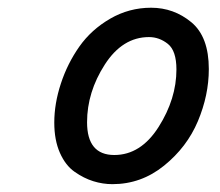

<svg xmlns="http://www.w3.org/2000/svg" viewBox="-20 -468 565 492"><path d="M119.1 -153.8Q119.1 -202.6 136 -253.9Q152.8 -305.2 183.3 -348.6Q213.9 -392.1 262.5 -420.2Q311 -448.2 367.2 -448.2Q425.3 -448.2 470.2 -411.1Q515.1 -374 515.1 -291Q515.1 -224.1 487.1 -157.5Q459 -90.8 400.4 -43.5Q341.8 3.9 268.1 3.9Q243.2 3.9 219 -3.7Q194.8 -11.2 171.4 -27.6Q147.9 -43.9 133.5 -76.4Q119.1 -108.9 119.1 -153.8ZM203.1 -154.8Q203.1 -70.8 272.9 -70.8Q340.8 -70.8 386.5 -142.8Q432.1 -214.8 432.1 -290Q432.1 -337.9 410.2 -355.5Q388.2 -373 361.8 -373Q293.9 -373 248.5 -302.5Q203.1 -231.9 203.1 -154.8Z"/></svg>

Font: CMU Typewriter Text
Style: BoldItalic
Weight: 700
Italic angle: -14.04°
Version: Version 0.7.0